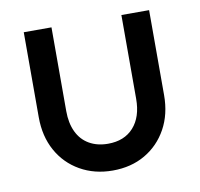

<svg xmlns="http://www.w3.org/2000/svg" viewBox="-61 -539 639 614"><g transform="rotate(-10 258.0 -232.5)"><path d="M258 10Q199 10 152.5 -16.5Q106 -43 80 -90Q54 -137 54 -199V-475H144V-203Q144 -164 157.5 -135.5Q171 -107 197 -92Q223 -77 258 -77Q311 -77 341 -110.5Q371 -144 371 -203V-475H461V-199Q461 -137 435 -90Q409 -43 363.5 -16.5Q318 10 258 10Z"/></g></svg>

Font: Outfit Thin
Style: Regular
Weight: 400
Version: Version 1.100;gftools[0.9.27]